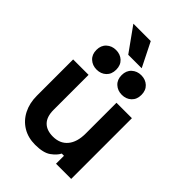

<svg xmlns="http://www.w3.org/2000/svg" viewBox="-258 -994 1109 1109"><g transform="rotate(45 296.0 -440.0)"><path d="M54 -200V-496H180V-210Q180 -154 207.5 -126Q235 -98 286 -98Q344 -98 376 -136.5Q408 -175 408 -244V-496H534V0H410V-65H392Q380 -40 347 -16Q314 8 247 8Q189 8 145.5 -18.5Q102 -45 78 -92Q54 -139 54 -200ZM316 -630Q316 -667 339.5 -688.5Q363 -710 397 -710Q432 -710 455 -688.5Q478 -667 478 -630Q478 -593 455 -571.5Q432 -550 397 -550Q363 -550 339.5 -571.5Q316 -593 316 -630ZM110 -630Q110 -667 133.5 -688.5Q157 -710 191 -710Q226 -710 249 -688.5Q272 -667 272 -630Q272 -593 249 -571.5Q226 -550 191 -550Q157 -550 133.5 -571.5Q110 -593 110 -630ZM260 -740 154 -888H296L370 -740Z"/></g></svg>

Font: Space Grotesk Frontify
Style: Bold
Weight: 700
Designer: Florian Karsten
Version: Version 2.000